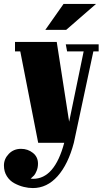

<svg xmlns="http://www.w3.org/2000/svg" viewBox="-63 -725 527 975"><path d="M312 0Q283.2 109.4 229.5 169.7Q175.8 230 104 230Q81.1 230 57.4 224.1Q33.7 218.3 10.3 205.8Q-13.2 193.4 -28.1 169.9Q-43 146.5 -43 115.2Q-43 82 -18.3 56.4Q6.3 30.8 43.9 30.8Q78.1 30.8 104 51.3Q129.9 71.8 129.9 106Q129.9 126 123 142.6Q116.2 159.2 109.9 166Q103.5 172.9 92.8 182.1Q96.7 183.1 105 183.1Q214.4 183.1 263.2 0H130.9L40 -463.9H13.2V-512.2H225.1L288.1 -106.9L361.8 -463.9H277.8L271 -500H438V-463.9H411.1ZM167 -573.2 259.8 -705.1H424.8L272.9 -573.2Z"/></svg>

Font: Lletraferida
Style: Heavy
Weight: 900
Designer: Josep Patau Bellart
Foundry: Josep Patau Bellart
Version: Version 1.000